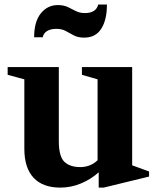

<svg xmlns="http://www.w3.org/2000/svg" viewBox="-20 -822 702 852"><path d="M247.5 10.5Q170 10.5 129 -33.2Q88 -77 88 -162V-470L14 -490V-524.5H241V-196Q241 -128 265.5 -104.2Q290 -80.5 337 -80.5Q357.5 -80.5 377.2 -88Q397 -95.5 413 -111V-470L343.5 -490V-524.5H566.5V-88.5L641.5 -61V-38.5L440 10.5H418V-57.5Q384.5 -27 340 -8.2Q295.5 10.5 247.5 10.5ZM353.5 -655Q326 -655 307.8 -664.8Q289.5 -674.5 272.2 -684.2Q255 -694 230 -694Q204 -694 188.2 -683.8Q172.5 -673.5 169.5 -656.5H131.5Q131.5 -726 161.2 -762.8Q191 -799.5 236.5 -799.5Q262.5 -799.5 280.8 -790.8Q299 -782 316.5 -773Q334 -764 356.5 -764Q406.5 -764 416 -802H454.5Q454.5 -733.5 429.2 -694.2Q404 -655 353.5 -655Z"/></svg>

Font: Libre Caslon Text
Style: Bold
Weight: 700
Designer: Pablo Impallari, Rodrigo Fuenzalida, Katja Schimmel
Foundry: Pablo Impallari, Rodrigo Fuenzalida
Version: Version 2.000